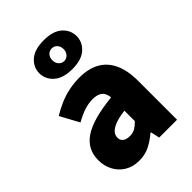

<svg xmlns="http://www.w3.org/2000/svg" viewBox="-229 -877 990 990"><g transform="rotate(-45 266.0 -382.0)"><path d="M189 12Q143 12 109.5 -8.5Q76 -29 58 -63.5Q40 -98 40 -140Q40 -219 105 -263Q170 -307 316 -322Q314 -342 306 -355.5Q298 -369 282 -376Q266 -383 241 -383Q212 -383 181 -373Q150 -363 113 -342L57 -445Q90 -465 125 -480Q160 -495 197 -502.5Q234 -510 273 -510Q337 -510 382 -485.5Q427 -461 451 -410.5Q475 -360 475 -281V0H345L334 -49H330Q299 -22 265 -5Q231 12 189 12ZM244 -112Q267 -112 283.5 -122Q300 -132 316 -149V-225Q269 -219 242 -208Q215 -197 203.5 -183Q192 -169 192 -152Q192 -132 206 -122Q220 -112 244 -112ZM278 -566Q211 -566 176.5 -597Q142 -628 142 -671Q142 -715 176.5 -745.5Q211 -776 278 -776Q346 -776 380 -745.5Q414 -715 414 -671Q414 -628 380 -597Q346 -566 278 -566ZM278 -625Q295 -625 307 -638Q319 -651 319 -671Q319 -692 307 -704.5Q295 -717 278 -717Q261 -717 249 -704.5Q237 -692 237 -671Q237 -651 249 -638Q261 -625 278 -625Z"/></g></svg>

Font: Source Sans 3 ExtraBold
Style: Regular
Weight: 800
Designer: Paul D. Hunt
Foundry: Adobe
Version: Version 3.052;hotconv 1.1.0;makeotfexe 2.6.0